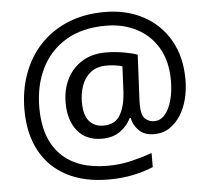

<svg xmlns="http://www.w3.org/2000/svg" viewBox="-55 -773 1009 922"><g transform="rotate(-5 449.5 -312.5)"><path d="M841 -357Q841 -311 830.5 -267Q820 -223 798 -187.5Q776 -152 744 -130.5Q712 -109 668 -109Q622 -109 595.5 -135.5Q569 -162 563 -196H558Q540 -159 505 -134Q470 -109 417 -109Q341 -109 299.5 -160Q258 -211 258 -295Q258 -361 284 -411.5Q310 -462 357.5 -491Q405 -520 470 -520Q514 -520 556.5 -512.5Q599 -505 623 -496L613 -293Q612 -275 612 -267.5Q612 -260 612 -257Q612 -205 630.5 -188Q649 -171 674 -171Q705 -171 726.5 -196.5Q748 -222 759.5 -264.5Q771 -307 771 -358Q771 -451 733.5 -515.5Q696 -580 630.5 -614Q565 -648 482 -648Q368 -648 289.5 -601Q211 -554 170.5 -471.5Q130 -389 130 -283Q130 -135 208 -56Q286 23 433 23Q494 23 549.5 9.5Q605 -4 648 -20V48Q605 66 551.5 77.5Q498 89 433 89Q315 89 231 45Q147 1 102.5 -81.5Q58 -164 58 -280Q58 -373 87 -452.5Q116 -532 171 -590.5Q226 -649 304.5 -681.5Q383 -714 482 -714Q586 -714 667 -671Q748 -628 794.5 -548Q841 -468 841 -357ZM336 -293Q336 -229 361.5 -200Q387 -171 430 -171Q486 -171 510.5 -213Q535 -255 539 -322L545 -447Q532 -451 512 -454Q492 -457 471 -457Q422 -457 392 -433Q362 -409 349 -371.5Q336 -334 336 -293Z"/></g></svg>

Font: Noto Sans Tifinagh Hawad
Style: Regular
Weight: 400
Designer: JamraPatel
Foundry: JamraPatel LLC
Version: Version 2.006; ttfautohint (v1.8.4.7-5d5b)